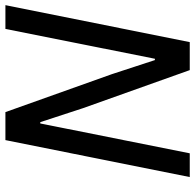

<svg xmlns="http://www.w3.org/2000/svg" viewBox="-26 -712 738 727"><g transform="rotate(-90 343.5 -349.0)"><path d="M297 -404 244 -566H239L126 0H36L176 -698H282L426 -294L479 -132H484L597 -698H687L547 0H441Z"/></g></svg>

Font: IBM Plex Sans Text
Style: Italic
Weight: 450
Italic angle: -11°
Designer: Mike Abbink, Paul van der Laan, Pieter van Rosmalen
Foundry: Bold Monday
Version: Version 3.005